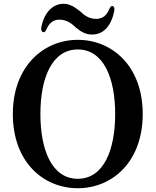

<svg xmlns="http://www.w3.org/2000/svg" viewBox="-20 -972 824 1017"><path d="M208 -802C216 -799 222 -806 228 -821C242 -851 264 -868 294 -868C335 -868 361 -846 382 -826C407 -806 431 -789 468 -789C527 -789 569 -833 585 -913C588 -928 585 -937 577 -940C570 -942 563 -935 557 -920C544 -889 522 -872 489 -872C449 -872 425 -893 403 -913C378 -932 352 -952 317 -952C260 -952 215 -907 199 -829C196 -813 200 -804 208 -802ZM48 -368C48 -113 210 25 392 25C575 25 736 -115 736 -368C736 -622 574 -761 392 -761C210 -761 48 -620 48 -368ZM194 -368C194 -560 256 -710 392 -710C528 -710 590 -560 590 -368C590 -175 528 -25 392 -25C256 -25 194 -175 194 -368Z"/></svg>

Font: 寒蝉锦书宋Pro Soft
Style: Regular
Weight: 700
Designer: 寒蝉锦书宋{Warren} 思源宋体{Ryoko NISHIZUKA 西塚涼子 (kana & ideographs); Frank Grießhammer (Latin, Greek & Cyrillic); Wenlong ZHANG 
Foundry: Adobe & ChillType
Version: Version 2.000;Glyphs 3.1.1 (3135)